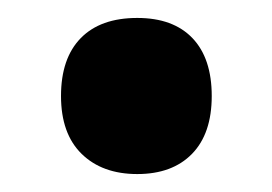

<svg xmlns="http://www.w3.org/2000/svg" viewBox="-20 -577 303 214"><path d="M48 -470Q48 -512 70 -534.5Q92 -557 133 -557Q173 -557 194.5 -534.5Q216 -512 216 -470Q216 -428 194 -405.5Q172 -383 133 -383Q94 -383 71 -405.5Q48 -428 48 -470Z"/></svg>

Font: Noto Sans ExtraCondensed ExtraBold
Style: Regular
Weight: 800
Width: 2
Designer: Monotype Design Team
Foundry: Monotype Imaging Inc.
Version: Version 2.013; ttfautohint (v1.8.4.7-5d5b)